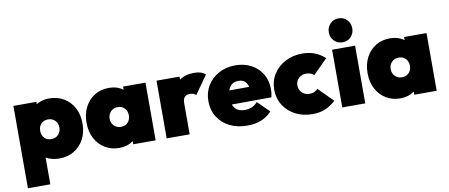

<svg xmlns="http://www.w3.org/2000/svg" viewBox="-78 -1072 3773 1612"><g transform="rotate(-10 1808.0 -266.0)"><path d="M47 210V-492H243V-473Q266 -486 293.5 -494Q321 -502 350 -502Q423 -502 477.5 -469.5Q532 -437 562.5 -379Q593 -321 593 -246Q593 -171 562.5 -113.5Q532 -56 477.5 -23Q423 10 350 10Q288 10 238 -18V210ZM313 -162Q349 -162 372.5 -186Q396 -210 396 -246Q396 -283 372.5 -306.5Q349 -330 314 -330Q277 -330 254.5 -307Q232 -284 232 -246Q232 -209 254.5 -185.5Q277 -162 313 -162Z M862 10Q793 10 740 -23Q687 -56 657 -113.5Q627 -171 627 -246Q627 -321 657 -379Q687 -437 740 -469.5Q793 -502 862 -502Q932 -502 982 -465V-492H1173V0H982V-27Q932 10 862 10ZM906 -162Q943 -162 965.5 -185.5Q988 -209 988 -246Q988 -283 965.5 -306.5Q943 -330 907 -330Q871 -330 847.5 -306Q824 -282 824 -246Q824 -209 847.5 -185.5Q871 -162 906 -162Z M1267 0V-492H1463V-466Q1514 -502 1587 -502Q1654 -502 1685 -471L1575 -315Q1568 -323 1554.5 -328.5Q1541 -334 1523 -334Q1463 -334 1463 -266V0Z M1955 12Q1869 12 1804 -20.5Q1739 -53 1702.5 -111.5Q1666 -170 1666 -246Q1666 -321 1701.5 -379Q1737 -437 1799 -470.5Q1861 -504 1939 -504Q2016 -504 2075 -472.5Q2134 -441 2167.5 -385Q2201 -329 2201 -257Q2201 -242 2199.5 -225.5Q2198 -209 2193 -187L1855 -185Q1878 -121 1955 -121Q2023 -121 2065 -169L2163 -72Q2088 12 1955 12ZM1943 -371Q1876 -371 1855 -305L2024 -306Q2008 -371 1943 -371Z M2509 12Q2429 12 2365 -21Q2301 -54 2264 -112.5Q2227 -171 2227 -245Q2227 -320 2264.5 -378.5Q2302 -437 2366.5 -470.5Q2431 -504 2512 -504Q2624 -504 2703 -431L2580 -308Q2567 -320 2551 -326Q2535 -332 2512 -332Q2476 -332 2450.5 -308.5Q2425 -285 2425 -247Q2425 -208 2451 -184Q2477 -160 2512 -160Q2538 -160 2555 -168Q2572 -176 2585 -190L2708 -67Q2665 -27 2618 -7.5Q2571 12 2509 12Z M2862 -538Q2819 -538 2790.5 -567.5Q2762 -597 2762 -640Q2762 -683 2790.5 -712.5Q2819 -742 2862 -742Q2906 -742 2934 -712.5Q2962 -683 2962 -640Q2962 -597 2934 -567.5Q2906 -538 2862 -538ZM2764 0V-492H2960V0Z M3258 10Q3189 10 3136 -23Q3083 -56 3053 -113.5Q3023 -171 3023 -246Q3023 -321 3053 -379Q3083 -437 3136 -469.5Q3189 -502 3258 -502Q3328 -502 3378 -465V-492H3569V0H3378V-27Q3328 10 3258 10ZM3302 -162Q3339 -162 3361.5 -185.5Q3384 -209 3384 -246Q3384 -283 3361.5 -306.5Q3339 -330 3303 -330Q3267 -330 3243.5 -306Q3220 -282 3220 -246Q3220 -209 3243.5 -185.5Q3267 -162 3302 -162Z"/></g></svg>

Font: Outfit Black
Style: Regular
Weight: 900
Designer: Rodrigo Fuenzalida
Foundry: fragTYPE
Version: Version 1.100; ttfautohint (v1.8.4.7-5d5b)